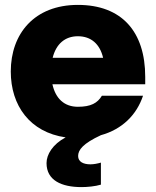

<svg xmlns="http://www.w3.org/2000/svg" viewBox="-20 -552 636 784"><path d="M313 212C336 212 369 209 392 202V112C378 116 363 119 349 119C321 119 299 109 299 85C299 60 319 34 392 0C479 -24 538 -83 564 -161H396C378 -131 351 -116 298 -116C243 -116 207 -149 194 -208H573V-238C573 -423 477 -532 298 -532C120 -532 24 -414 24 -260C24 -121 102 -12 248 9C195 37 170 79 170 114C170 185 232 212 313 212ZM195 -316C209 -372 245 -404 298 -404C352 -404 388 -372 401 -316Z"/></svg>

Font: Aspekta 850
Style: Regular
Weight: 850
Designer: Ivo Dolenc
Version: Version 2.000